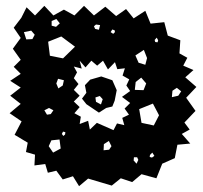

<svg xmlns="http://www.w3.org/2000/svg" viewBox="-20 -614 696 658"><path d="M282 -2 251 24 230 -10 195 1 173 -29 144 -22 135 -52 98 -47 100 -84 69 -93 75 -125 30 -152 54 -198 13 -226 51 -258 15 -286 51 -314 15 -337 51 -361 27 -385 51 -409 24 -447 51 -484 27 -519 53 -553 71 -589 100 -561 132 -594 163 -561 199 -581 235 -561 268 -594 302 -561 341 -591 378 -559 412 -583 438 -551 478 -577 496 -533 543 -538 555 -492 598 -476 595 -431 622 -416 608 -389 643 -374 615 -349 653 -316 618 -279 650 -234 612 -194 630 -170 603 -155 632 -122 588 -118 579 -72 536 -53 516 -3 465 -17 433 10 394 -3 363 22ZM173 -549 157 -542V-526L172 -522L185 -534ZM323 -528 309 -530 302 -524 306 -515 319 -512ZM373 -510 365 -513 359 -504 368 -498 374 -504ZM99 -495 87 -509 62 -504 70 -479 91 -480ZM237 -454 190 -489 145 -471 151 -423 196 -414ZM517 -485 510 -477 512 -470 520 -469 522 -476ZM484 -415 473 -443 444 -424 455 -399 478 -392ZM369 -168 381 -191 406 -185 399 -210 422 -221 407 -242 426 -261 398 -282 426 -302 413 -321 423 -342 400 -355 408 -380 382 -377 374 -401 350 -376 333 -406 313 -389 293 -406 273 -383 253 -406 260 -379 233 -386 244 -366 233 -346 249 -326 233 -306 253 -286 233 -266 253 -247 235 -226 257 -214 253 -189 282 -200 288 -170 312 -193ZM464 -348 445 -333 442 -306 472 -305 481 -328ZM199 -339 179 -344 173 -328 180 -311 195 -321ZM586 -313 571 -303 569 -281 591 -286 601 -301ZM525 -219 504 -259 457 -240 465 -193 507 -184ZM163 -236 148 -244 132 -236 141 -221 154 -223ZM204 -161 196 -163 192 -155 197 -148 203 -153ZM184 -136 156 -133 147 -113 162 -91 188 -105ZM353 -131 336 -120 335 -99 354 -101 362 -113ZM502 -91 494 -83 493 -76 501 -74 509 -80ZM450 -75H439L438 -64L448 -53L454 -66ZM276 -257 261 -276 276 -296 271 -322 289 -341 327 -352 365 -339 380 -305 373 -269 365 -249 344 -244 319 -228ZM322 -285 307 -280 309 -265 326 -256 332 -274Z"/></svg>

Font: Rubik Gemstones
Style: Regular
Weight: 400
Designer: Hubert and Fischer, NaN
Foundry: Hubert and Fischer, NaN
Version: Version 2.200